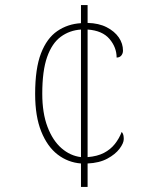

<svg xmlns="http://www.w3.org/2000/svg" viewBox="-20 -734 599 754"><path d="M298 -92Q247 -96 206.5 -127Q166 -158 142 -217.5Q118 -277 118 -365Q118 -465 141 -524.5Q164 -584 205 -612Q246 -640 298 -643V-714H324V-644Q368 -643 399 -627Q430 -611 446.5 -587Q463 -563 463 -535Q463 -529 461 -524Q459 -519 456 -515.5Q453 -512 448.5 -510Q444 -508 438 -508Q438 -548 410 -581Q382 -614 324 -618V-117Q362 -120 388 -133.5Q414 -147 431 -168.5Q448 -190 458 -216Q463 -210 464.5 -203.5Q466 -197 466 -188Q466 -172 449.5 -150Q433 -128 401.5 -111Q370 -94 324 -92V0H298ZM298 -618Q253 -615 218.5 -589.5Q184 -564 165 -510Q146 -456 146 -366Q146 -290 166.5 -236Q187 -182 221.5 -152Q256 -122 298 -117Z"/></svg>

Font: Noto Serif Hebrew Thin
Style: Regular
Weight: 250
Version: Version 2.003